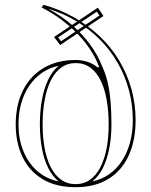

<svg xmlns="http://www.w3.org/2000/svg" viewBox="-20 -765 630 800"><path d="M295.1 15Q213.3 15 157.5 -18.6Q101.7 -52.2 73.6 -111.4Q45.5 -170.5 45.5 -246Q45.5 -327.5 75.5 -388Q105.6 -448.4 161.6 -481.7Q217.6 -515 295.1 -515Q322.1 -515 345.5 -507.1Q368.9 -499.2 388 -483.3L392.9 -486.5Q378.5 -524.5 355 -559.9Q331.5 -595.2 300.4 -626.7Q269.4 -658.3 232.5 -685.4Q195.6 -712.5 153 -734.1L161.8 -745Q230.3 -725.5 289.5 -692Q348.7 -658.5 396.1 -613.3Q443.4 -568.1 476.4 -513.1Q509.4 -458.1 527.2 -395.3Q545 -332.5 545 -264.2Q545 -179.6 516.2 -116.8Q487.4 -54 431.6 -19.5Q375.7 15 295.1 15ZM224.4 -9.1Q198.4 -30.2 180.8 -65.3Q163.2 -100.4 154.7 -146.7Q146.1 -193.1 146.1 -246Q146.1 -301.4 154.7 -348.9Q163.2 -396.5 180.8 -433.2Q198.3 -469.8 224.9 -490.9Q187.1 -483.5 156 -462.3Q125 -441 102.8 -408.9Q80.7 -376.8 68.8 -335.7Q57 -294.6 57 -246Q57 -198.8 69.1 -158.9Q81.2 -119 103.2 -88Q125.1 -56.9 155.9 -36.7Q186.6 -16.5 224.4 -9.1ZM295.1 2.2Q329.6 2.2 355.4 -16.3Q381.1 -34.7 398.5 -68.5Q415.8 -102.2 424.3 -147.5Q432.8 -192.8 432.8 -246Q432.8 -301.7 424.5 -348.4Q416.2 -395.2 399.3 -429.7Q382.5 -464.3 356.5 -483.2Q330.5 -502.2 295.1 -502.2Q260.7 -502.2 234.7 -483.2Q208.8 -464.3 191.7 -429.7Q174.6 -395.2 166.1 -348.4Q157.6 -301.7 157.6 -246Q157.6 -193.2 165.9 -147.9Q174.2 -102.6 191.3 -68.9Q208.4 -35.2 234.3 -16.5Q260.2 2.2 295.1 2.2ZM364.3 -9.1Q402.1 -16.5 433.4 -38Q464.7 -59.5 487 -92.7Q509.2 -125.9 521.3 -169.5Q533.4 -213.2 533.4 -264.2Q533.4 -328.6 517.5 -388.4Q501.5 -448.2 471.4 -501.2Q441.3 -554.3 398.3 -598.1Q355.2 -641.9 300.3 -675.4Q245.3 -709 180.3 -728.7Q232.9 -701 276.8 -663.6Q320.7 -626.1 353.8 -581.8Q387 -537.5 406.2 -487.2Q420.5 -457.1 428.6 -421.7Q436.7 -386.3 440.5 -343.4Q444.3 -300.5 444.3 -246Q444.3 -192.5 435.2 -146.5Q426.2 -100.4 408.8 -65.3Q391.4 -30.2 364.3 -9.1ZM230.9 -577.4 204.9 -610.6 387.8 -733.1 411.1 -698.4ZM234.2 -593.1 394.4 -700.5 383.4 -716.4 222.2 -609Z"/></svg>

Font: Kalnia Glaze Thin
Style: Regular
Weight: 100
Version: Version 1.110